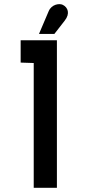

<svg xmlns="http://www.w3.org/2000/svg" viewBox="-20 -891 423 911"><path d="M250 0V-700H78V-594L140 -592V0ZM238 -730 287 -793C314 -827 302 -856 278 -868C262 -876 225 -871 211 -838L165 -730Z"/></svg>

Font: Advent Pro
Style: Bold
Weight: 700
Designer: Andreas Kalpakidis
Foundry: Andreas Kalpakidis
Version: Version 2.002 2008